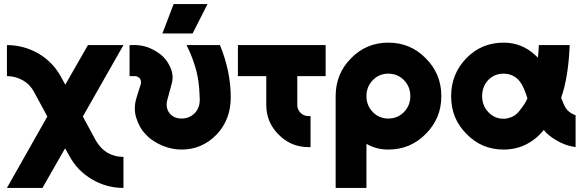

<svg xmlns="http://www.w3.org/2000/svg" viewBox="-20 -721 2870 941"><path d="M14 -500V-348Q34 -348 53.5 -343Q73 -338 91 -328Q109 -318 122.5 -304Q136 -290 146 -272L212 -150L14 200H188L299 6L320 43Q339 79 367 108Q395 137 431 158Q502 200 585 200V48Q564 48 544.5 43Q525 38 507 28Q489 17 475.5 2.5Q462 -12 451 -30L386 -150L585 -500H411L300 -306L278 -346Q239 -417 168 -459Q96 -500 14 -500Z M615 -500V-348H641Q654 -348 665 -337Q674 -325 670 -309L649 -242Q633 -189 648 -143Q655 -120 666.5 -99.5Q678 -79 694 -63Q710 -45 730.5 -31.5Q751 -18 774 -8Q798 2 821.5 7Q845 12 870 12Q970 12 1041 -61Q1110 -133 1111 -242Q1111 -371 1058 -500H894Q906 -477 915.5 -453.5Q925 -430 932 -408Q945 -371 951.5 -328Q958 -285 959 -235Q960 -193 934 -166Q907 -140 870 -140Q832 -140 811 -166Q789 -194 801 -235L821 -309Q828 -333 825 -355.5Q822 -378 811 -399Q798 -425 779 -443.5Q760 -462 735 -475Q712 -488 688.5 -494Q665 -500 641 -500ZM776 -557H924L997 -701H831Z M1146 -500V-348H1285V-207Q1285 -121 1346 -61Q1406 0 1492 0H1502V-152H1492Q1469 -152 1453 -168Q1437 -184 1437 -207V-348H1576V-500Z M1883 -360Q1929 -360 1960 -328Q1991 -296 1991 -250Q1991 -204 1960 -172Q1929 -140 1883 -140Q1838 -140 1807 -172Q1776 -204 1776 -250Q1776 -296 1807 -328Q1838 -360 1883 -360ZM1883 -512Q1775 -512 1700 -435Q1625 -359 1625 -250V200H1776V-16Q1824 12 1883 12Q1992 12 2067 -65Q2143 -141 2143 -250Q2143 -359 2067 -435Q1992 -512 1883 -512Z M2448 -512Q2340 -512 2266 -436Q2191 -359 2191 -250Q2191 -195 2209.5 -149Q2228 -103 2266 -65Q2340 12 2448 12Q2506 12 2554 -11Q2579 -23 2602 -41Q2625 -59 2645 -84Q2657 -69 2672 -57Q2687 -45 2704 -35Q2725 -22 2749 -13Q2773 -4 2801 0V-156Q2790 -160 2780 -166Q2770 -172 2763 -179Q2756 -186 2750.5 -195.5Q2745 -205 2741 -215Q2740 -219 2737 -225.5Q2734 -232 2730 -241Q2748 -292 2758.5 -357Q2769 -422 2772 -500H2621Q2620 -482 2619 -466.5Q2618 -451 2616 -438Q2613 -442 2609.5 -445Q2606 -448 2603 -451Q2573 -479 2536 -495Q2495 -512 2448 -512ZM2448 -360Q2476 -360 2497 -348Q2520 -336 2535 -311Q2542 -300 2549.5 -282Q2557 -264 2565 -239Q2558 -223 2548.5 -208.5Q2539 -194 2529 -182Q2512 -158 2489 -148Q2479 -144 2469 -141.5Q2459 -139 2448 -139Q2403 -139 2373 -172Q2343 -203 2343 -250Q2343 -297 2373 -329Q2403 -360 2448 -360Z"/></svg>

Font: Unageo
Style: ExtraBold
Weight: 800
Designer: Richard Sepsi
Foundry: Richard Sepsi
Version: Version 2.000